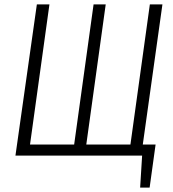

<svg xmlns="http://www.w3.org/2000/svg" viewBox="-20 -705 783 870"><path d="M716 -685 627 -50H685L658 145H615L624 0H50L147 -685H204L116 -50H316L404 -685H459L371 -50H571L659 -685Z"/></svg>

Font: Fira Sans Extra Condensed Light
Style: Italic
Weight: 300
Width: 3
Italic angle: -8°
Designer: Carrois Corporate & Edenspiekermann AG
Foundry: Carrois Corporate GbR & Edenspiekermann AG
Version: Version 4.203